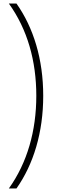

<svg xmlns="http://www.w3.org/2000/svg" viewBox="-20 -871 324 1084"><path d="M224 -330C224 -537 169 -715 73 -851H30C135 -705 185 -527 185 -330C185 -133 134 48 30 193H73C169 57 224 -123 224 -330Z"/></svg>

Font: Noto Sans Tamil UI SemiCondensed ExtraLight
Style: Regular
Weight: 200
Width: 4
Designer: Jelle Bosma - Monotype Design Team
Foundry: Monotype Imaging Inc.
Version: Version 2.004